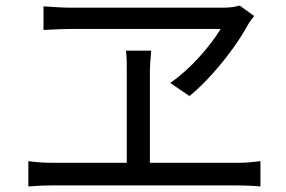

<svg xmlns="http://www.w3.org/2000/svg" viewBox="-20 -712 1040 698"><path d="M903.8 -653.8Q897.5 -645 891.6 -637.5Q885.7 -629.9 880.9 -621.1Q858.9 -580.6 825 -533.7Q791 -486.8 750.7 -441.9Q710.4 -397 668.9 -362.8L599.1 -410.2Q655.8 -450.7 704.6 -504.9Q753.4 -559.1 782.2 -606.9Q762.7 -606.9 720.5 -606.9Q678.2 -606.9 623.3 -606.9Q568.4 -606.9 509.3 -606.9Q450.2 -606.9 396.2 -606.9Q342.3 -606.9 302 -606.9Q261.7 -606.9 245.1 -606.9Q226.6 -606.9 201.4 -606Q176.3 -605 157.2 -604Q138.2 -603 138.2 -603V-689Q161.1 -687.5 187.7 -685.8Q214.4 -684.1 240.2 -684.1Q259.8 -684.1 301.3 -684.1Q342.8 -684.1 397.2 -684.1Q451.7 -684.1 510.7 -684.1Q569.8 -684.1 625.2 -684.1Q680.7 -684.1 724.4 -684.1Q768.1 -684.1 791 -684.1Q827.1 -684.1 851.1 -691.9ZM83 -126Q127.9 -120.1 172.9 -120.1H440.9V-448.2Q440.9 -465.3 440.7 -486.1Q440.4 -506.8 438 -527.8H529.8Q527.8 -506.3 526.4 -486.8Q524.9 -467.3 524.9 -448.2V-120.1H841.8Q865.2 -120.1 886 -121.8Q906.7 -123.5 926.8 -126V-34.2Q905.8 -36.1 881.3 -37.1Q856.9 -38.1 841.8 -38.1H172.9Q151.9 -38.1 129.2 -37.1Q106.4 -36.1 83 -34.2Z"/></svg>

Font: Source Han Sans CN
Style: Regular
Weight: 400
Designer: Ryoko NISHIZUKA  (kana, bopomofo & ideographs); Paul D. Hunt (Latin, Greek & Cyrillic); Sandoll Communications , Soo-you
Foundry: Adobe
Version: Version 2.004;hotconv 1.0.118;makeotfexe 2.5.65603